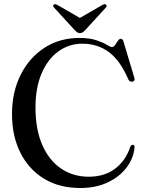

<svg xmlns="http://www.w3.org/2000/svg" viewBox="-20 -900 706 936"><path d="M636 -183.5Q632.5 -132 599.2 -86.2Q566 -40.5 507.8 -12Q449.5 16.5 371 16.5Q268.5 16.5 194 -29.2Q119.5 -75 79 -156.2Q38.5 -237.5 38.5 -343.5Q38.5 -451.5 80.8 -535.5Q123 -619.5 197 -667.2Q271 -715 366.5 -715Q417.5 -715 450.2 -703.8Q483 -692.5 500.8 -681.5Q518.5 -670.5 525.5 -670.5Q534 -670.5 541 -680.8Q548 -691 554.8 -701Q561.5 -711 568.5 -711Q578 -711 582 -697.5L635 -520.5Q640 -504.5 625 -502Q611.5 -499.5 605.5 -513.5Q565 -607 509.5 -647Q454 -687 382 -687Q316 -687 264.2 -649.2Q212.5 -611.5 182.8 -542Q153 -472.5 153 -376.5Q153 -268 186.5 -192.5Q220 -117 278.5 -77.8Q337 -38.5 412.5 -38.5Q489.5 -38.5 541.2 -77.8Q593 -117 615 -184Q620.5 -195 628.5 -194Q636 -193 636 -183.5ZM396.5 -754.5Q389.5 -747 383.8 -742.8Q378 -738.5 370 -738.5Q361.5 -738.5 355.8 -742.8Q350 -747 343 -754.5L244 -862.5Q235 -871.5 242.5 -877.5Q249 -882.5 260.5 -875.5L369.5 -812.5L478.5 -875.5Q490.5 -882.5 496.5 -877.5Q504 -871.5 495.5 -862.5Z"/></svg>

Font: Fraunces 72pt
Style: Regular
Weight: 400
Version: Version 1.000;[0bf87f6ff]